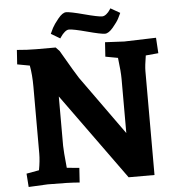

<svg xmlns="http://www.w3.org/2000/svg" viewBox="-59 -938 920 998"><g transform="rotate(-5 401.0 -439.0)"><path d="M777 -710 782 -629 716 -623Q707 -569 707 -542V0H572L247 -450V-193Q247 -167 256 -77L321 -71L316 5Q263 0 150 0L50 5L45 -65L111 -77Q120 -126 120 -163V-512Q120 -574 111 -623L46 -635L51 -710Q104 -705 151 -705H253L272 -685Q345 -559 360 -537L580 -230V-512Q580 -551 571 -623L506 -635L511 -710L611 -705ZM554 -883 603 -855Q598 -844 589.5 -827Q581 -810 557.5 -782Q534 -754 515 -754Q494 -754 423 -773Q352 -792 330 -792Q319 -792 307 -781.5Q295 -771 288 -760L281 -750L234 -778Q239 -790 248 -807.5Q257 -825 280.5 -854Q304 -883 323 -883Q344 -883 415.5 -864Q487 -845 508 -845Q519 -845 530.5 -854.5Q542 -864 548 -874Z"/></g></svg>

Font: Andada
Style: Bold
Weight: 700
Designer: Carolina Giovagnoli
Foundry: Carolina Giovagnoli
Version: Version 1.003